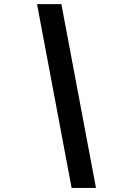

<svg xmlns="http://www.w3.org/2000/svg" viewBox="-20 -780 640 938"><path d="M448.9 138.1 279.8 -759.9H160.9L329.9 138.1Z"/></svg>

Font: Margiela Mono Italic Bold It
Style: Regular
Weight: 700
Designer: Mike Abbink, Paul van der Laan, Pieter van Rosmalen
Foundry: Bold Monday
Version: Version 2.003 2021